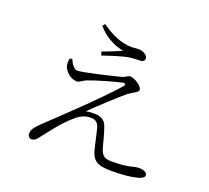

<svg xmlns="http://www.w3.org/2000/svg" viewBox="-138 -977 1275 1174"><g transform="rotate(20 500.0 -389.5)"><path d="M700 26C769 26 904 17 904 -19C904 -37 886 -49 849 -49C813 -49 797 -29 677 -29C625 -29 609 -47 595 -106C585 -145 574 -185 562 -218C550 -254 517 -268 484 -268C468 -268 445 -268 425 -263C478 -316 585 -414 625 -447C660 -474 690 -481 690 -498C690 -524 636 -557 608 -557C593 -557 585 -543 560 -536C504 -522 329 -479 291 -479C272 -479 253 -501 238 -536L222 -532C219 -513 218 -496 223 -480C233 -453 269 -416 310 -416C328 -416 338 -431 364 -442C423 -465 529 -494 576 -505C594 -509 602 -500 589 -486C546 -436 448 -337 371 -263C318 -211 236 -135 194 -94C169 -69 146 -48 146 -17C146 0 157 11 172 11C186 11 198 3 207 -9C248 -59 308 -146 379 -203C410 -229 440 -237 470 -237C506 -237 519 -215 526 -190C535 -154 544 -111 551 -81C569 2 594 26 700 26ZM389 -639 398 -616C439 -630 526 -660 571 -665C599 -667 611 -668 628 -668C652 -668 660 -679 660 -691C660 -715 626 -731 599 -731C583 -731 573 -728 548 -728C481 -731 420 -758 355 -805L341 -790C402 -716 481 -695 513 -689C483 -675 430 -654 389 -639Z"/></g></svg>

Font: Source Han Serif CN Light
Style: Regular
Weight: 300
Designer: Ryoko NISHIZUKA 西塚涼子 (kana & ideographs); Frank Grießhammer (Latin, Greek & Cyrillic); Wenlong ZHANG 张文龙 (bopomofo); San
Foundry: Adobe
Version: Version 2.003;hotconv 1.1.1;makeotfexe 2.6.0